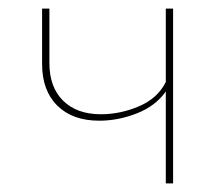

<svg xmlns="http://www.w3.org/2000/svg" viewBox="-20 -427 516 447"><path d="M366 -407H383V0H366V-214Q342 -180 298.5 -163Q255 -146 211 -146Q149 -146 113.5 -181Q78 -216 78 -278V-407H95V-280Q95 -224 127 -192.5Q159 -161 215 -161Q260 -161 303.5 -179.5Q347 -198 366 -236Z"/></svg>

Font: EauTest Thin
Style: Italic
Weight: 250
Italic angle: -12°
Designer: Christian Thalmann (Catharsis Fonts)
Version: Version 0.001;PS 000.001;hotconv 1.0.88;makeotf.lib2.5.64775